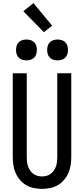

<svg xmlns="http://www.w3.org/2000/svg" viewBox="-20 -1206 540 1234"><path d="M250 8Q224 8 197.5 2.5Q171 -3 148.5 -16Q126 -29 108.5 -49.5Q91 -70 80.5 -94Q70 -118 66 -144Q62 -170 62 -196V-735H152V-196Q152 -181 153.5 -166.5Q155 -152 160 -137.5Q165 -123 173.5 -110.5Q182 -98 194 -89Q206 -80 220.5 -76Q235 -72 250 -72Q265 -72 279.5 -76Q294 -80 306 -89Q318 -98 326.5 -110.5Q335 -123 340 -137.5Q345 -152 346.5 -166.5Q348 -181 348 -196V-735H438V-196Q438 -170 434 -144Q430 -118 419.5 -94Q409 -70 391.5 -49.5Q374 -29 351.5 -16Q329 -3 302.5 2.5Q276 8 250 8ZM350 -818Q336 -818 323 -822Q310 -826 300.5 -835.5Q291 -845 287 -858Q283 -871 283 -885Q283 -899 287 -912Q291 -925 300.5 -934.5Q310 -944 323 -948Q336 -952 350 -952Q364 -952 377 -948Q390 -944 399.5 -934.5Q409 -925 413 -912Q417 -899 417 -885Q417 -871 413 -858Q409 -845 399.5 -835.5Q390 -826 377 -822Q364 -818 350 -818ZM150 -818Q136 -818 123 -822Q110 -826 100.5 -835.5Q91 -845 87 -858Q83 -871 83 -885Q83 -899 87 -912Q91 -925 100.5 -934.5Q110 -944 123 -948Q136 -952 150 -952Q164 -952 177 -948Q190 -944 199.5 -934.5Q209 -925 213 -912Q217 -899 217 -885Q217 -871 213 -858Q209 -845 199.5 -835.5Q190 -826 177 -822Q164 -818 150 -818ZM262 -999 130 -1134 195 -1186 315 -1041Z"/></svg>

Font: Iosevka Term Medium
Style: Regular
Weight: 500
Monospace: yes
Designer: Belleve Invis
Foundry: Belleve Invis
Version: Version 26.3.1